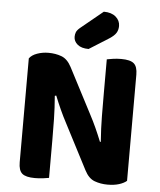

<svg xmlns="http://www.w3.org/2000/svg" viewBox="-57 -890 789 948"><g transform="rotate(5 337.0 -416.5)"><path d="M606 -19Q592 -7 568 0.5Q544 8 511 8Q477 8 447 -3Q417 -14 397 -53L281 -277Q264 -309 249.5 -341Q235 -373 221 -408L214 -406Q219 -346 220 -291.5Q221 -237 221 -186V0Q211 2 191.5 4.5Q172 7 151 7Q106 7 88 -8.5Q70 -24 70 -64V-579Q82 -596 108.5 -605.5Q135 -615 165 -615Q200 -615 229.5 -604Q259 -593 279 -555L396 -330Q413 -298 427.5 -266Q442 -234 456 -199L460 -200Q455 -267 454.5 -327Q454 -387 454 -442V-608Q464 -610 483.5 -613Q503 -616 525 -616Q570 -616 588 -600.5Q606 -585 606 -545ZM419 -841Q457 -841 478.5 -822.5Q500 -804 500 -777Q500 -758 491 -743Q482 -728 457 -712L360 -651Q324 -651 305 -667Q286 -683 286 -705Q286 -717 290 -727.5Q294 -738 308 -750Z"/></g></svg>

Font: Baloo Bhai 2
Style: Bold
Weight: 700
Designer: Supriya Tembe, Noopur Datye and Ek Type
Foundry: Ek Type
Version: Version 1.640;PS 1.000;hotconv 16.6.51;makeotf.lib2.5.65220;